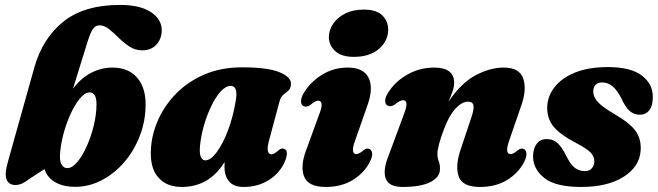

<svg xmlns="http://www.w3.org/2000/svg" viewBox="-20 -747 2674 780"><path d="M335 -575.5 276.5 -386.5Q309.5 -430.5 351 -451.5Q392.5 -472.5 436.5 -472.5Q501 -472.5 536.2 -432.5Q571.5 -392.5 571.5 -323.5Q571.5 -256 548.2 -195.5Q525 -135 484.8 -88.2Q444.5 -41.5 393 -14.8Q341.5 12 285.5 12Q241.5 12.5 207.8 -4.8Q174 -22 160.5 -60L97.5 -19Q84 -8 70.5 -1.8Q57 4.5 42.5 4.5Q16 4.5 6.8 -17.5Q-2.5 -39.5 13 -93L119.5 -473Q152.5 -590.5 237 -658.8Q321.5 -727 468.5 -727Q548 -727 592.5 -698.2Q637 -669.5 637 -623.5Q637 -590 615.8 -566.2Q594.5 -542.5 558 -542.5Q529.5 -542.5 506.2 -557.8Q483 -573 462.5 -593.2Q442 -613.5 423 -628.8Q404 -644 384 -644Q368 -644 357.5 -629.2Q347 -614.5 335 -575.5ZM342 -371.5Q323 -370 302.8 -344.8Q282.5 -319.5 265 -280.2Q247.5 -241 236.2 -196.8Q225 -152.5 223.5 -113Q223 -88.5 231.5 -76.2Q240 -64 253.5 -64Q273 -64 293.8 -88.5Q314.5 -113 332.2 -152.5Q350 -192 361 -237.2Q372 -282.5 372 -323.5Q372 -351 363.5 -361.8Q355 -372.5 342 -371.5Z M1073.5 -178.5Q1065 -147 1068.2 -133.5Q1071.5 -120 1082.5 -120Q1094 -120 1112 -137Q1124 -146.5 1133.5 -142.5Q1155 -136.5 1138 -92.5Q1118.5 -45.5 1073.5 -16.5Q1028.5 12.5 970 12.5Q929.5 12.5 910.8 -9.8Q892 -32 892 -70Q892 -79 892.5 -89Q830 12.5 718 12.5Q656 12.5 621.8 -27.5Q587.5 -67.5 593.5 -147Q597.5 -204.5 623.5 -262.2Q649.5 -320 696.5 -367.8Q743.5 -415.5 810.8 -444.5Q878 -473.5 965 -473.5Q1068.5 -473.5 1117 -453Q1165.5 -432.5 1162 -403Q1160 -386 1150.8 -378.2Q1141.5 -370.5 1131.2 -362.2Q1121 -354 1116 -336.5ZM792.5 -154Q789.5 -121 796.5 -108.2Q803.5 -95.5 813.5 -95.5Q835.5 -95.5 860 -128.2Q884.5 -161 905.5 -215.5Q926.5 -270 937.5 -336.5Q948.5 -398 917.5 -398Q897 -398 876.2 -375Q855.5 -352 837.8 -315Q820 -278 808 -235.5Q796 -193 792.5 -154Z M1417 -516Q1368 -516 1342.2 -539Q1316.5 -562 1316 -595.5Q1316 -624 1333 -649.8Q1350 -675.5 1381.8 -691.8Q1413.5 -708 1457.5 -708Q1509 -708 1533 -684.5Q1557 -661 1557 -626.5Q1557 -581 1519.5 -548.5Q1482 -516 1417 -516ZM1423.5 -178.5Q1412 -147.5 1414 -134.2Q1416 -121 1427.5 -121Q1439 -121 1456.5 -136.5Q1470.5 -147 1480.5 -142Q1490 -138 1491.8 -124.5Q1493.5 -111 1482 -88.5Q1459.5 -44 1413.2 -15.8Q1367 12.5 1303.5 12.5Q1232 12.5 1215.5 -29.8Q1199 -72 1224 -137.5L1276 -280.5Q1288.5 -312 1286.5 -325Q1284.5 -338 1272.5 -338Q1261 -338 1240.5 -320.5Q1225.5 -310.5 1214.5 -315.5Q1204.5 -319 1203 -332.5Q1201.5 -346 1212.5 -366.5Q1239 -412.5 1286.8 -442.5Q1334.5 -472.5 1393 -472.5Q1458 -472.5 1478 -429.8Q1498 -387 1471.5 -315.5Z M1557 -317Q1546 -320.5 1544.8 -334.8Q1543.5 -349 1555 -367.5Q1583 -414.5 1634 -443.5Q1685 -472.5 1743.5 -472.5Q1825 -472.5 1825 -410.5Q1825 -394 1818 -374Q1811 -354 1801.5 -333Q1854 -411 1913 -441.8Q1972 -472.5 2026 -472.5Q2091.5 -472.5 2106.2 -426.5Q2121 -380.5 2095.5 -312L2049.5 -178.5Q2038.5 -147.5 2040.5 -134.2Q2042.5 -121 2054.5 -121Q2065.5 -121 2083.5 -136.5Q2097 -147 2107.5 -142Q2116.5 -138 2118.5 -124.5Q2120.5 -111 2109 -88.5Q2086 -44 2040 -15.8Q1994 12.5 1930.5 12.5Q1859 12.5 1843.8 -29.2Q1828.5 -71 1850.5 -137L1895 -270.5Q1906 -302 1903.5 -318Q1901 -334 1881 -334Q1856.5 -334 1830.2 -305.5Q1804 -277 1783.5 -222Q1757 -151.5 1757 -122Q1757 -106 1762.2 -92.5Q1767.5 -79 1767.5 -61Q1767.5 -27 1728.2 -7.2Q1689 12.5 1615.5 12.5Q1560 12.5 1547.2 -21.2Q1534.5 -55 1558 -113L1620 -280.5Q1633 -314 1631.2 -327Q1629.5 -340 1617 -340Q1605.5 -340 1584 -322.5Q1568.5 -312 1557 -317Z M2356 -52Q2374 -52 2384.2 -63.2Q2394.5 -74.5 2394.5 -92Q2394.5 -112 2378.8 -128Q2363 -144 2315 -169Q2255.5 -200.5 2228.8 -232.8Q2202 -265 2203 -312.5Q2204.5 -357 2233.5 -393.8Q2262.5 -430.5 2316.8 -452.5Q2371 -474.5 2449.5 -474.5Q2541.5 -474.5 2586.5 -440.8Q2631.5 -407 2632 -355Q2632.5 -318.5 2618.2 -299.8Q2604 -281 2579.5 -281Q2556 -281 2538.5 -295.8Q2521 -310.5 2503.5 -349Q2487 -380.5 2468.8 -396.2Q2450.5 -412 2426.5 -412Q2390.5 -412 2390 -373.5Q2390.5 -354 2407.5 -334Q2424.5 -314 2475.5 -284Q2542 -245.5 2564 -212.2Q2586 -179 2582.5 -134.5Q2578 -69.5 2513 -28.5Q2448 12.5 2341 12.5Q2237 12.5 2191.2 -24Q2145.5 -60.5 2145.5 -112Q2146 -144 2160.5 -163Q2175 -182 2200.5 -182Q2228.5 -182 2247 -163.8Q2265.5 -145.5 2282 -110.5Q2299 -77 2316.2 -64.5Q2333.5 -52 2356 -52Z"/></svg>

Font: Fraunces 72pt S050 Black
Style: Italic
Weight: 900
Italic angle: -16°
Version: Version 1.000; ttfautohint (v1.8.3)